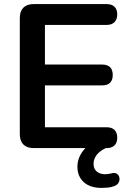

<svg xmlns="http://www.w3.org/2000/svg" viewBox="-20 -725 637 940"><path d="M145 0Q112 0 94.5 -17.5Q77 -35 77 -68V-637Q77 -670 94.5 -687.5Q112 -705 145 -705H502Q527 -705 540.5 -692Q554 -679 554 -655Q554 -630 540.5 -616.5Q527 -603 502 -603H200V-409H480Q506 -409 519 -396Q532 -383 532 -358Q532 -333 519 -320Q506 -307 480 -307H200V-102H502Q527 -102 540.5 -89Q554 -76 554 -51Q554 -26 540.5 -13Q527 0 502 0ZM477 195Q422 195 390.5 167Q359 139 359 91Q359 49 387 13Q415 -23 461 -42L498 0Q482 7 468 18.5Q454 30 446 45Q438 60 438 77Q438 102 454 115Q470 128 494 128Q501 128 508.5 127Q516 126 524 124Q542 119 552 125.5Q562 132 564.5 144.5Q567 157 561 168.5Q555 180 540 186Q524 192 507.5 193.5Q491 195 477 195Z"/></svg>

Font: Nunito
Style: Bold
Weight: 700
Designer: Vernon Adams
Foundry: Vernon Adams
Version: Version 3.602